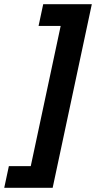

<svg xmlns="http://www.w3.org/2000/svg" viewBox="-87 -734 456 912"><path d="M-44.9 55.2H59.1L201.2 -610.8H96.2L118.2 -713.9H349.1L163.1 158.2H-66.9Z"/></svg>

Font: CAA NEO Sans
Style: Bold Italic
Weight: 700
Italic angle: -12°
Version: Version 1.10